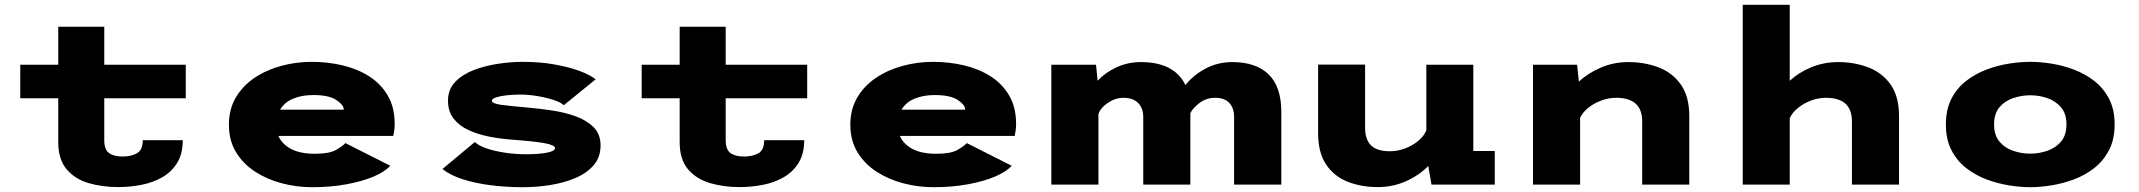

<svg xmlns="http://www.w3.org/2000/svg" viewBox="-20 -770 8925 801"><path d="M223 -177.5V-360H64.5V-500H223V-658.5H415V-500H755V-360H415V-185Q415 -145.5 435.2 -131.2Q455.5 -117 491.5 -117Q527 -117 551.2 -130.5Q575.5 -144 575.5 -185H742.5Q742.5 -129 719.5 -91.2Q696.5 -53.5 657.8 -31Q619 -8.5 570.8 1Q522.5 10.5 472.5 10.5Q406.5 10.5 349.5 -6.2Q292.5 -23 257.8 -64Q223 -105 223 -177.5Z M1282 11Q1218.5 11 1157 -5Q1095.5 -21 1045.2 -53.2Q995 -85.5 965 -134.5Q935 -183.5 935 -249.5Q935 -314.5 964 -363.5Q993 -412.5 1042.2 -445.5Q1091.5 -478.5 1153.2 -495.2Q1215 -512 1280.5 -512Q1346.5 -512 1408.5 -497.5Q1470.5 -483 1519.5 -452Q1568.5 -421 1597.5 -371.8Q1626.5 -322.5 1626.5 -253Q1626.5 -237 1624.5 -224.2Q1622.5 -211.5 1620.5 -203H1141.5Q1156.5 -168.5 1194.5 -148.5Q1232.5 -128.5 1293.5 -128.5Q1353.5 -128.5 1381.2 -144.2Q1409 -160 1421 -173L1608 -78.5Q1586 -53.5 1538.2 -33.2Q1490.5 -13 1424.5 -1Q1358.5 11 1282 11ZM1286.5 -373.5Q1239.5 -373.5 1203.2 -358.5Q1167 -343.5 1148.5 -312.5H1414V-314Q1414 -332 1383.2 -352.8Q1352.5 -373.5 1286.5 -373.5Z M2162.5 11Q2092 11 2027.2 2.8Q1962.5 -5.5 1910.2 -22.2Q1858 -39 1826 -65L1961 -177.5Q1977 -162 2011.2 -150.5Q2045.5 -139 2088.2 -132.8Q2131 -126.5 2173 -126.5Q2229.5 -126.5 2262.5 -133.2Q2295.5 -140 2295.5 -152Q2295.5 -164.5 2252.8 -172.5Q2210 -180.5 2114.5 -187.5Q2067 -191 2020 -200.2Q1973 -209.5 1934.2 -227.5Q1895.5 -245.5 1872.2 -275.5Q1849 -305.5 1849 -350.5Q1849 -397 1879 -428.2Q1909 -459.5 1956.8 -477.8Q2004.5 -496 2058.5 -504Q2112.5 -512 2160.5 -512Q2232.5 -512 2293 -501.2Q2353.5 -490.5 2397.8 -474Q2442 -457.5 2465 -439L2332 -331Q2320 -343 2289.5 -353Q2259 -363 2221.5 -369.2Q2184 -375.5 2150.5 -375.5Q2121 -375.5 2094 -372.5Q2067 -369.5 2049.5 -363.8Q2032 -358 2032 -350Q2032 -338 2072.2 -332.5Q2112.5 -327 2185 -321Q2229 -317 2280.8 -309.5Q2332.5 -302 2379 -285.8Q2425.5 -269.5 2455.5 -240.2Q2485.5 -211 2485.5 -163.5Q2485.5 -114 2456.5 -80.5Q2427.5 -47 2379.8 -27Q2332 -7 2275 2Q2218 11 2162.5 11Z M2815.5 -177.5V-360H2657V-500H2815.5V-658.5H3007.5V-500H3347.5V-360H3007.5V-185Q3007.5 -145.5 3027.8 -131.2Q3048 -117 3084 -117Q3119.5 -117 3143.8 -130.5Q3168 -144 3168 -185H3335Q3335 -129 3312 -91.2Q3289 -53.5 3250.2 -31Q3211.5 -8.5 3163.2 1Q3115 10.5 3065 10.5Q2999 10.5 2942 -6.2Q2885 -23 2850.2 -64Q2815.5 -105 2815.5 -177.5Z M3874.5 11Q3811 11 3749.5 -5Q3688 -21 3637.8 -53.2Q3587.5 -85.5 3557.5 -134.5Q3527.5 -183.5 3527.5 -249.5Q3527.5 -314.5 3556.5 -363.5Q3585.5 -412.5 3634.8 -445.5Q3684 -478.5 3745.8 -495.2Q3807.5 -512 3873 -512Q3939 -512 4001 -497.5Q4063 -483 4112 -452Q4161 -421 4190 -371.8Q4219 -322.5 4219 -253Q4219 -237 4217 -224.2Q4215 -211.5 4213 -203H3734Q3749 -168.5 3787 -148.5Q3825 -128.5 3886 -128.5Q3946 -128.5 3973.8 -144.2Q4001.5 -160 4013.5 -173L4200.5 -78.5Q4178.5 -53.5 4130.8 -33.2Q4083 -13 4017 -1Q3951 11 3874.5 11ZM3879 -373.5Q3832 -373.5 3795.8 -358.5Q3759.5 -343.5 3741 -312.5H4006.5V-314Q4006.5 -332 3975.8 -352.8Q3945 -373.5 3879 -373.5Z M4366 0V-500H4552.5L4559 -433Q4591 -467.5 4638 -489.2Q4685 -511 4739 -511Q4879.5 -511 4925.5 -415Q4958 -456.5 5009.2 -483.8Q5060.5 -511 5120.5 -511Q5220.5 -511 5273 -459.2Q5325.5 -407.5 5325.5 -303.5V0H5128.5V-282.5Q5128.5 -318.5 5108.8 -340.2Q5089 -362 5049.5 -362Q5012 -362 4983.5 -340Q4955 -318 4946 -297.5V0H4749.5V-282.5Q4749.5 -318.5 4728.2 -340.2Q4707 -362 4667 -362Q4641.5 -362 4619 -350.8Q4596.5 -339.5 4581.2 -323.8Q4566 -308 4562.5 -293V0Z M5728 10.5Q5659.5 10.5 5603 -11.5Q5546.5 -33.5 5512.8 -83Q5479 -132.5 5479 -215.5V-500.5H5675V-237Q5675 -188 5699.8 -163.5Q5724.5 -139 5778.5 -139Q5811.5 -139 5843 -151.2Q5874.5 -163.5 5897.8 -183.2Q5921 -203 5930.5 -226V-500H6126.5V-140H6216V0H5952L5938.5 -77.5Q5901 -39 5846 -14.2Q5791 10.5 5728 10.5Z M6375.5 0V-500H6559.5L6567 -429.5Q6605.5 -465.5 6659 -488.2Q6712.5 -511 6773 -511Q6841 -511 6899 -489Q6957 -467 6992.2 -417.5Q7027.5 -368 7027.5 -285V0H6831V-264Q6831 -362 6722.5 -362Q6690 -362 6659.2 -350.2Q6628.5 -338.5 6605.2 -319.5Q6582 -300.5 6572 -278.5V0Z M7250.5 0V-750H7446.5V-433Q7484.5 -468 7536.8 -489.5Q7589 -511 7648.5 -511Q7716.5 -511 7774.2 -489Q7832 -467 7867.2 -417.5Q7902.5 -368 7902.5 -285V0H7706V-264Q7706 -362 7597.5 -362Q7565 -362 7534 -350Q7503 -338 7479.5 -318.5Q7456 -299 7446.5 -276.5V0Z M8450 11Q8410 11 8362.5 3.5Q8315 -4 8268.5 -21.2Q8222 -38.5 8183.2 -68.5Q8144.5 -98.5 8121.2 -143.5Q8098 -188.5 8098 -251Q8098 -313.5 8121.2 -358.2Q8144.5 -403 8183 -432.8Q8221.5 -462.5 8268.2 -480Q8315 -497.5 8362.5 -504.8Q8410 -512 8450 -512Q8490 -512 8537.2 -504.8Q8584.5 -497.5 8631.2 -480Q8678 -462.5 8716.5 -432.8Q8755 -403 8778.5 -358.2Q8802 -313.5 8802 -251Q8802 -188.5 8778.5 -143.5Q8755 -98.5 8716.5 -68.5Q8678 -38.5 8631.2 -21.2Q8584.5 -4 8537.2 3.5Q8490 11 8450 11ZM8450 -129Q8486.5 -129 8521 -140.8Q8555.5 -152.5 8578.2 -179.2Q8601 -206 8601 -251Q8601 -296 8578.2 -322.5Q8555.5 -349 8521 -360.8Q8486.5 -372.5 8450 -372.5Q8413.5 -372.5 8378.8 -360.8Q8344 -349 8321.5 -322.5Q8299 -296 8299 -251Q8299 -206 8321.5 -179.2Q8344 -152.5 8378.8 -140.8Q8413.5 -129 8450 -129Z"/></svg>

Font: Trispace SemiExpanded ExtraBold
Style: Regular
Weight: 800
Width: 6
Designer: Tyler Finck
Foundry: Etcetera Type Company
Version: Version 1.210; ttfautohint (v1.8.3)